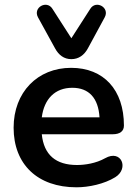

<svg xmlns="http://www.w3.org/2000/svg" viewBox="-20 -788 582 818"><path d="M284 -536C315 -536 339 -553 355 -583L426 -714C449 -756 389 -789 365 -751L284 -625L203 -751C179 -789 119 -756 142 -714L214 -583C230 -553 253 -536 284 -536ZM306 10C358 10 424 -4 471 -33C531 -70 497 -153 428 -114C389 -92 342 -85 308 -85C218 -85 167 -128 158 -216H460C491 -216 508 -229 508 -253C508 -405 422 -499 283 -499C140 -499 38 -395 38 -244C38 -88 140 10 306 10ZM288 -414C359 -414 399 -370 404 -288H158C168 -366 214 -414 288 -414Z"/></svg>

Font: Nunito
Style: Bold
Weight: 700
Designer: Vernon Adams
Foundry: Vernon Adams
Version: Version 3.602